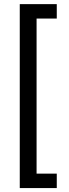

<svg xmlns="http://www.w3.org/2000/svg" viewBox="-20 -785 339 948"><path d="M77.6 143.6V-764.6H260.3V-693.4H160.6V72.3H260.3V143.6Z"/></svg>

Font: Inter Display
Style: Regular
Weight: 400
Designer: Rasmus Andersson
Foundry: rsms
Version: Version 4.000;git-37864ae